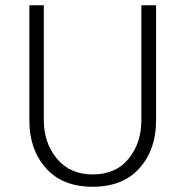

<svg xmlns="http://www.w3.org/2000/svg" viewBox="-20 -700 707 732"><path d="M333 -35Q422 -35 470.5 -95Q519 -155 519 -242V-680H575V-239Q575 -130 512 -59Q449 12 333 12Q218 12 155 -59Q92 -130 92 -239V-680H147V-242Q147 -155 197 -95Q247 -35 333 -35Z"/></svg>

Font: Palanquin ExtraLight
Style: Regular
Weight: 275
Designer: Pria Ravichandran
Version: Version 1.001